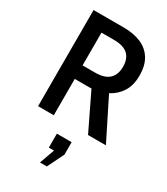

<svg xmlns="http://www.w3.org/2000/svg" viewBox="-239 -805 1056 1211"><g transform="rotate(30 289.0 -199.0)"><path d="M71.5 0V-700H292Q364 -700 417.2 -677.2Q470.5 -654.5 500 -607.2Q529.5 -560 529.5 -486Q529.5 -416.5 500 -369.2Q470.5 -322 418.5 -294.5L565.5 0H435.5L307.5 -265Q305 -265 302 -264.8Q299 -264.5 296 -264.5H186V0ZM186 -363H276Q346 -363 378.8 -394Q411.5 -425 411.5 -482.5Q411.5 -541.5 379 -571.5Q346.5 -601.5 277.5 -601.5H186ZM309.5 301.5H259.5L298.5 192.5H261V91H368.5V181.5Z"/></g></svg>

Font: Cabin SemiCondensed SemiBold
Style: Regular
Weight: 600
Width: 4
Designer: Pablo Impallari
Foundry: Pablo Impallari. http://www.impallari.com Igino Marini. http://www.ikern.com
Version: Version 3.001